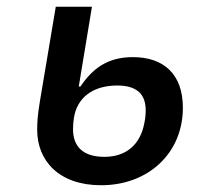

<svg xmlns="http://www.w3.org/2000/svg" viewBox="-20 -536 640 568"><path d="M279 12C420 12 521 -84 521 -217C521 -317 464 -367 373 -367C297 -367 253 -332 218 -280H213L252 -516H145L98 -236C91 -195 90 -171 90 -152C90 -60 155 12 279 12ZM289 -72C225 -72 196 -103 196 -154C196 -166 197 -178 199 -189C208 -244 251 -283 327 -283C383 -283 411 -259 411 -210C411 -199 410 -185 407 -172C395 -107 352 -72 289 -72Z"/></svg>

Font: IBM Mono Medium
Style: Italic
Weight: 500
Italic angle: -9°
Monospace: yes
Designer: Mike Abbink, Paul van der Laan, Pieter van Rosmalen
Foundry: Bold Monday
Version: Version 2.3